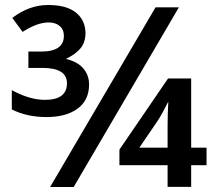

<svg xmlns="http://www.w3.org/2000/svg" viewBox="-20 -743 870 763"><path d="M690.9 -713.9 272.9 0H179.2L598.1 -713.9ZM646 -156.2V-243.2Q646 -290.5 648.9 -339.4Q623.5 -288.6 606 -262.2L533.7 -156.2ZM800.8 -86.4H739.7V-0.5H646V-86.4H454.6V-148.4L647.9 -431.2H739.7V-156.2H800.8ZM169.9 -723.1Q243.2 -723.6 281.2 -693.4Q319.3 -663.1 319.8 -610.8Q319.3 -574.2 299.8 -550.8Q280.3 -527.3 241.7 -508.8Q287.1 -498.5 310.5 -471.7Q334 -444.8 334 -407.2Q334 -345.2 288.6 -311.5Q243.2 -277.8 165 -277.8Q86.9 -277.8 26.9 -308.1V-384.8Q97.7 -346.2 158.7 -346.2Q246.1 -346.2 246.1 -412.1Q246.1 -473.1 148.9 -473.1H92.8V-538.1H144Q233.9 -538.1 233.9 -601.1Q233.4 -626.5 216.8 -640.1Q200.2 -653.8 172.9 -653.8Q127.9 -653.8 69.8 -616.2L28.8 -671.9Q96.7 -723.1 169.9 -723.1Z"/></svg>

Font: OpenSans-Semibold
Style: Regular
Weight: 600
Foundry: Ascender Corporation
Version: Version 1.10